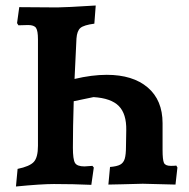

<svg xmlns="http://www.w3.org/2000/svg" viewBox="-20 -669 686 698"><path d="M625 -60 618 2 499 -1 422 1 374 2 380 -62Q405 -64 417 -70.5Q429 -77 433.5 -92Q438 -107 438 -137L439 -196Q440 -255 412 -283.5Q384 -312 320 -316L248 -301Q245 -205 245 -132Q245 -90 252.5 -77Q260 -64 287 -64Q294 -64 316 -66L321 -60L312 3Q247 0 176 0Q130 0 38 9L44 -55Q88 -64 103 -80.5Q118 -97 118 -139V-526Q118 -557 111 -567.5Q104 -578 82 -578L47 -577L42 -585L50 -643L188 -642Q216 -642 328 -649L323 -583Q285 -578 272.5 -567.5Q260 -557 258 -529L251 -382Q314 -397 368 -397Q463 -397 517 -351Q571 -305 571 -221V-124Q571 -88 576 -77Q581 -66 601 -66Q613 -66 621 -67Z"/></svg>

Font: Alegreya
Style: Bold
Weight: 700
Designer: Juan Pablo del Peral
Foundry: Huerta Tipografica
Version: Version 2.008; ttfautohint (v1.8)